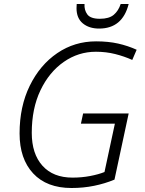

<svg xmlns="http://www.w3.org/2000/svg" viewBox="-20 -931 724 961"><path d="M338 10Q397 10 451 -1Q505 -12 553 -32L624 -363H396L385 -312H555L503 -70Q473 -58 431 -50Q389 -42 343 -42Q246 -42 192.5 -101.5Q139 -161 139 -266Q139 -388 182.5 -479Q226 -570 299 -621Q372 -672 460 -672Q511 -672 556.5 -660.5Q602 -649 642 -631L664 -682Q620 -702 571 -713Q522 -724 461 -724Q353 -724 266.5 -665Q180 -606 129 -502Q78 -398 78 -263Q78 -136 146 -63Q214 10 338 10ZM476 -788Q593 -788 624 -911H584Q573 -877 549.5 -857Q526 -837 480 -837Q433 -837 417 -859Q401 -881 403 -911H364Q363 -905 363 -890Q363 -840 394.5 -814Q426 -788 476 -788Z"/></svg>

Font: Noto Sans UI Light
Style: Italic
Weight: 300
Italic angle: -12°
Designer: Monotype Design Team
Foundry: Monotype Imaging Inc.
Version: Version 1.901